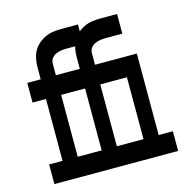

<svg xmlns="http://www.w3.org/2000/svg" viewBox="-107 -844 964 953"><g transform="rotate(-15 375.0 -367.5)"><path d="M57 0V-101H126V-419H57V-520H126V-580Q126 -602 130 -623.5Q134 -645 144 -663.5Q154 -682 170.5 -696.5Q187 -711 206.5 -720Q226 -729 247 -732Q268 -735 290 -735H375V-634H290Q275 -634 261 -632Q247 -630 234 -624Q221 -618 212.5 -606.5Q204 -595 204 -580V-520H351V-419H204V-101H290V0ZM258 0V-101H327V-419H258V-520H327V-580Q327 -602 331 -623.5Q335 -645 345 -663.5Q355 -682 371.5 -696.5Q388 -711 407.5 -720Q427 -729 448 -732Q469 -735 491 -735H576V-634H491Q476 -634 462 -632Q448 -630 435 -624Q422 -618 413.5 -606.5Q405 -595 405 -580V-520H552V-419H405V-101H491V0ZM460 0V-101H542V-419H469V-520H620V-101H693V0Z"/></g></svg>

Font: Iosevka Etoile
Style: Bold
Weight: 700
Designer: Belleve Invis
Foundry: Belleve Invis
Version: Version 28.1.0; ttfautohint (v1.8.4)